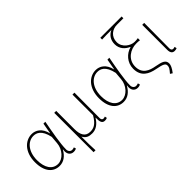

<svg xmlns="http://www.w3.org/2000/svg" viewBox="-19 -1548 2501 2501"><g transform="rotate(-45 1231.5 -297.0)"><path d="M255 13C328 13 389 -29 433 -109H436C421 -29 461 13 514 13C537 13 552 7 563 2L555 -28C545 -24 530 -20 517 -20C488 -20 464 -44 464 -79C464 -188 499 -375 528 -527H493L466 -376H464C438 -496 359 -540 288 -540C167 -540 59 -434 59 -249C59 -74 141 13 255 13ZM258 -20C156 -20 97 -110 97 -249C97 -414 188 -507 287 -507C340 -507 414 -485 448 -328L439 -222C431 -112 345 -20 258 -20Z M692 198H728C723 108 723 66 723 -58C754 0 797 13 854 13C919 13 979 -22 1027 -101H1029C1027 -20 1041 13 1090 13C1107 13 1120 9 1130 4L1124 -26C1110 -22 1103 -20 1093 -20C1075 -20 1062 -33 1062 -59C1062 -217 1063 -368 1064 -527H1028V-148C962 -34 907 -20 850 -20C763 -20 728 -85 728 -192V-527H692Z M1434 13C1507 13 1568 -29 1612 -109H1615C1600 -29 1640 13 1693 13C1716 13 1731 7 1742 2L1734 -28C1724 -24 1709 -20 1696 -20C1667 -20 1643 -44 1643 -79C1643 -188 1678 -375 1707 -527H1672L1645 -376H1643C1617 -496 1538 -540 1467 -540C1346 -540 1238 -434 1238 -249C1238 -74 1320 13 1434 13ZM1437 -20C1335 -20 1276 -110 1276 -249C1276 -414 1367 -507 1466 -507C1519 -507 1593 -485 1627 -328L1618 -222C1610 -112 1524 -20 1437 -20Z M2148 200C2189 147 2207 107 2207 78C2207 14 2155 -4 2057 -22C1958 -39 1863 -77 1863 -206C1863 -338 1978 -410 2084 -410C2110 -410 2126 -410 2150 -406V-445C2123 -440 2112 -440 2086 -440C2016 -440 1918 -504 1918 -602C1918 -705 1998 -761 2078 -761H2200V-794H1808V-761C1878 -764 1910 -764 1982 -764C1919 -735 1880 -681 1880 -602C1880 -517 1934 -462 2000 -433V-429C1907 -405 1825 -319 1825 -205C1825 -62 1923 -12 2037 9C2146 29 2172 46 2172 81C2172 112 2161 128 2117 180Z M2374 13C2392 13 2405 9 2415 4L2408 -26C2395 -22 2387 -20 2377 -20C2360 -20 2346 -33 2346 -59C2346 -217 2348 -368 2349 -527H2313V-66C2313 -10 2336 13 2374 13Z"/></g></svg>

Font: Noto Sans CJK JP Thin
Style: Regular
Weight: 250
Designer: Ryoko NISHIZUKA (kana & ideographs); Paul D. Hunt (Latin, Greek & Cyrillic); Wenlong ZHANG (bopomofo); Sandoll Communica
Foundry: Adobe Systems Incorporated
Version: Version 1.004;PS 1.004;hotconv 1.0.82;makeotf.lib2.5.63406